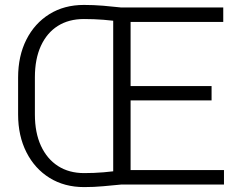

<svg xmlns="http://www.w3.org/2000/svg" viewBox="-20 -741 979 771"><path d="M317.9 10.3Q238.8 10.3 179.2 -26.6Q119.6 -63.5 86.2 -129.4Q52.7 -195.3 52.7 -281.2V-429.7Q52.7 -516.1 85.9 -581.8Q119.1 -647.5 178.5 -684.3Q237.8 -721.2 316.9 -721.2Q356.4 -721.2 394.5 -718Q432.6 -714.8 467.3 -710.9V-652.8Q433.6 -658.7 395.5 -661.6Q357.4 -664.6 316.9 -664.6Q256.3 -664.6 212.4 -637Q168.5 -609.4 144.3 -556.9Q120.1 -504.4 120.1 -430.7V-281.2Q120.1 -208 144.5 -155.3Q168.9 -102.5 213.1 -74.2Q257.3 -45.9 317.9 -45.9Q356.9 -45.9 395.8 -49.1Q434.6 -52.2 467.3 -58.1V0Q432.6 3.4 395 6.8Q357.4 10.3 317.9 10.3ZM879.4 0H486.3V-58.1H879.4ZM504.4 0H434.6V-710.9H504.4ZM829.6 -337.9H486.3V-395.5H829.6ZM876.5 -652.8H486.3V-710.9H876.5Z"/></svg>

Font: Heebo Light
Style: Regular
Weight: 300
Designer: Oded Ezer
Foundry: Ezer Type House
Version: Version 3.100